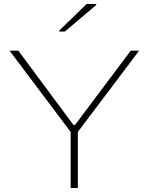

<svg xmlns="http://www.w3.org/2000/svg" viewBox="-20 -942 745 962"><path d="M334 0V-281L28 -688H72L348 -316H356L635 -688H677L370 -281V0ZM277 -784V-789L414 -922H462V-917L305 -784Z"/></svg>

Font: Saira Expanded Thin
Style: Regular
Weight: 250
Width: 7
Designer: Hector Gatti with collaboration of the Omnibus-Type team
Foundry: Omnibus-Type
Version: Version 1.101